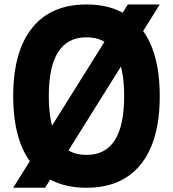

<svg xmlns="http://www.w3.org/2000/svg" viewBox="-20 -839 790 877"><path d="M40.3 -400Q40.3 -603.4 126.4 -711Q212.4 -818.6 375 -818.6Q537.6 -818.6 623.6 -711Q709.7 -603.4 709.7 -400Q709.7 -196.6 623.6 -89Q537.6 18.6 375 18.6Q212.4 18.6 126.4 -89Q40.3 -196.6 40.3 -400ZM547.1 -400Q547.1 -534.7 504.3 -601.6Q461.6 -668.6 375 -668.6Q288.4 -668.6 245.7 -601.6Q202.9 -534.7 202.9 -400Q202.9 -265.3 245.7 -198.4Q288.4 -131.4 375 -131.4Q461.6 -131.4 504.3 -198.4Q547.1 -265.3 547.1 -400ZM709.7 -818.6 186.1 18.6H40.3L563.9 -818.6Z"/></svg>

Font: Martian Mono Custom sWd Rg
Style: Regular
Weight: 400
Width: 6
Monospace: yes
Designer: Alex Havermale
Foundry: Evil Martians
Version: Version 1.000